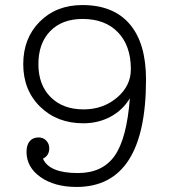

<svg xmlns="http://www.w3.org/2000/svg" viewBox="-20 -730 675 760"><path d="M306 -710Q429 -710 493.5 -634.5Q558 -559 558 -415Q558 10 283 10Q196 10 140.5 -29Q85 -68 85 -129Q85 -156 97.5 -171Q110 -186 133 -186Q151 -186 163 -173.5Q175 -161 175 -143Q175 -114 150 -102Q175 -45 288 -45Q386 -45 434 -113.5Q482 -182 494 -341Q466 -294 417.5 -268Q369 -242 310 -242Q206 -242 139 -307.5Q72 -373 72 -476Q72 -579 137.5 -644.5Q203 -710 306 -710ZM311 -297Q388 -297 443 -343.5Q498 -390 498 -456Q498 -549 447 -602Q396 -655 307 -655Q226 -655 179 -607Q132 -559 132 -476Q132 -394 180.5 -345.5Q229 -297 311 -297Z"/></svg>

Font: Solway Light
Style: Regular
Weight: 300
Designer: Mariya V. Pigoulevskaya
Foundry: The Northern Block Ltd.
Version: Version 1.000;hotconv 1.0.109;makeotfexe 2.5.65596